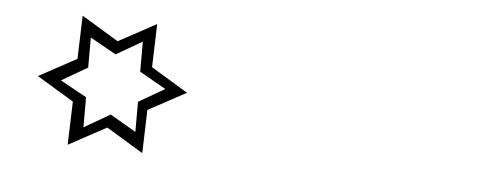

<svg xmlns="http://www.w3.org/2000/svg" viewBox="-32 -738 1064 410"><g transform="rotate(5 500.0 -532.5)"><path d="M264.6 -435.5V-500L320.3 -532.2L263.7 -564.5V-628.9L208 -596.7L152.3 -627.9V-563.5L96.7 -531.2L153.3 -500V-435.5L209 -467.8ZM283.2 -391.6 204.1 -439.5 123 -395.5 126 -488.3 46.9 -536.1 127.9 -580.1 130.9 -672.9 210 -625 291 -668.9 288.1 -576.2 367.2 -528.3 286.1 -484.4Z"/></g></svg>

Font: Urdu Khush Khati
Style: Regular
Weight: 400
Version: Version 001.500